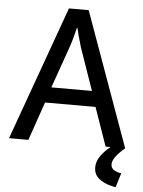

<svg xmlns="http://www.w3.org/2000/svg" viewBox="-60 -753 749 1008"><g transform="rotate(5 314.0 -249.5)"><path d="M611 132 588 207Q588 209 556 200.5Q524 192 498 171Q472 150 472 112Q472 80 494 50.5Q516 21 541 2V0H517L446 -203H180L110 0H8L262 -706H366L620 0Q556 54 556 89Q556 112 577 122Q598 132 611 132ZM420 -285 342 -509Q335 -532 326 -565Q317 -598 315 -609H313Q310 -598 301.5 -565Q293 -532 285 -509L206 -285Z"/></g></svg>

Font: Museo Sans Medium
Style: Regular
Weight: 500
Designer: Jos Buivenga
Foundry: Jos Buivenga & Rosetta Type Foundry (extension, remastering)
Version: Version 3.600;PS 1.000;hotconv 1.0.88;makeotf.lib2.5.647800;